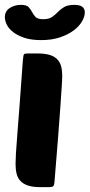

<svg xmlns="http://www.w3.org/2000/svg" viewBox="-22 -770 369 790"><path d="M144 0Q113 0 93.5 -6.5Q74 -13 62.5 -25Q51 -37 46.5 -54.5Q42 -72 42 -95Q42 -110 43.5 -137.5Q45 -165 49 -213.5Q53 -262 58.5 -336.5Q64 -411 72 -521Q74 -543 76.5 -546.5Q79 -550 93 -550H132Q163 -550 182.5 -544Q202 -538 213.5 -526Q225 -514 229.5 -497Q234 -480 234 -459Q234 -444 232 -414Q230 -384 226.5 -332.5Q223 -281 217 -204.5Q211 -128 202 -20Q201 -8 197 -4Q193 0 180 0ZM147 -605Q106 -605 78 -614.5Q50 -624 32 -638Q14 -652 6 -668.5Q-2 -685 -2 -699Q-2 -724 18 -737Q38 -750 64 -750Q87 -750 95.5 -741Q104 -732 110 -720.5Q116 -709 124.5 -700Q133 -691 156 -691Q179 -691 192 -700Q205 -709 216 -720.5Q227 -732 242 -741Q257 -750 284 -750Q327 -750 327 -719Q327 -702 315.5 -682Q304 -662 281.5 -645Q259 -628 225.5 -616.5Q192 -605 147 -605Z"/></svg>

Font: Poetsen One
Style: Regular
Weight: 400
Designer: Pablo Impallari, Rodrigo Fuenzalida
Foundry: Pablo Impallari, Rodrigo Fuenzalida
Version: Version 1.001; ttfautohint (v0.93) -l 8 -r 50 -G 200 -x 14 -